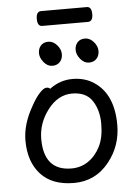

<svg xmlns="http://www.w3.org/2000/svg" viewBox="-58 -887 679 955"><g transform="rotate(-5 281.0 -409.0)"><path d="M267 -49Q314 -49 351 -74.5Q388 -100 410.5 -144.5Q433 -189 433 -258Q433 -326 402 -373Q371 -420 301 -420Q231 -420 180 -353.5Q129 -287 129 -208Q129 -49 267 -49ZM273 24Q164 24 107 -38.5Q50 -101 50 -207Q50 -289 101 -377Q121 -414 142 -437Q163 -460 177 -460Q190 -460 195 -453Q247 -492 309 -492Q371 -492 416 -462Q512 -399 512 -245Q512 -141 449 -62Q381 24 273 24ZM411 -768H183Q159 -768 159 -805Q159 -842 184 -842H412Q436 -842 436 -805Q436 -768 411 -768ZM437 -581Q423 -566 399 -566Q375 -566 356.5 -588.5Q338 -611 338 -634Q338 -657 351.5 -672Q365 -687 389 -687Q413 -687 432 -665.5Q451 -644 451 -620Q451 -596 437 -581ZM254 -581Q240 -566 216 -566Q192 -566 173.5 -588.5Q155 -611 155 -634Q155 -657 168.5 -672Q182 -687 206 -687Q230 -687 249 -665.5Q268 -644 268 -620Q268 -596 254 -581Z"/></g></svg>

Font: LXGW WenKai Medium
Style: Regular
Weight: 500
Designer: LXGW / Fontworks Inc.
Foundry: LXGW / Fontworks Inc.
Version: Version 1.501; October 10, 2024